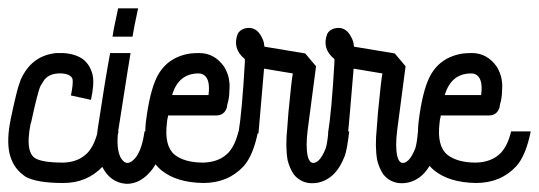

<svg xmlns="http://www.w3.org/2000/svg" viewBox="-21 -448 1316 469"><path d="M133.8 -318.4Q164.1 -316.4 182.6 -302.7Q199.2 -289.1 205.1 -265.6Q210 -244.1 201.2 -204.1L152.3 -214.8Q158.2 -244.1 156.2 -254.9Q152.3 -266.6 130.9 -268.6Q96.7 -270.5 84 -248Q81.1 -243.2 78.1 -238.3Q71.3 -224.6 54.7 -147.5Q53.7 -146.5 53.7 -145.5Q45.9 -106.4 50.8 -84Q54.7 -68.4 63.5 -62.5Q80.1 -50.8 133.8 -50.8Q170.9 -51.8 193.4 -75.2Q210 -93.8 217.8 -127H268.6Q257.8 -74.2 230.5 -42Q192.4 -1 133.8 -1H132.8Q68.4 -1 41 -16.6Q37.1 -19.5 33.2 -22.5Q9.8 -41 2 -74.2Q-4.9 -107.4 4.9 -155.3V-156.2Q20.5 -229.5 26.4 -244.1Q29.3 -253.9 33.2 -260.7Q59.6 -312.5 116.2 -318.4Q125 -318.4 133.8 -318.4Z M248 -318.4H297.9Q295.9 -308.6 267.6 -127Q262.7 -85.9 273.4 -63.5Q289.1 -36.1 311.5 -64.5Q326.2 -85 332 -127H382.8Q377 -70.3 351.6 -35.2Q323.2 2 287.1 1Q248 -2 228.5 -41Q210 -81.1 217.8 -133.8Q236.3 -255.9 248 -318.4ZM267.6 -427.7H316.4Q305.7 -378.9 302.7 -358.4H253.9Q255.9 -375 267.6 -427.7Z M463.9 -268.6Q415 -268.6 399.4 -215.8H488.3Q494.1 -259.8 471.7 -267.6Q467.8 -268.6 463.9 -268.6ZM465.8 -318.4Q502.9 -318.4 526.4 -285.2Q535.2 -270.5 538.1 -255.9Q539.1 -250 539.6 -244.1Q540 -238.3 539.6 -231.9Q539.1 -225.6 539.1 -221.2Q539.1 -216.8 538.1 -210Q537.1 -203.1 536.6 -201.2Q536.1 -199.2 534.2 -192.4L533.2 -185.5Q527.3 -167 508.8 -166H389.6Q389.6 -163.1 387.7 -156.2Q386.7 -150.4 386.7 -147.5Q379.9 -91.8 405.3 -70.3Q429.7 -50.8 475.6 -50.8Q514.6 -51.8 537.1 -75.2Q553.7 -93.8 561.5 -127H609.4Q597.7 -68.4 574.2 -42Q536.1 -1 475.6 -1Q410.2 -2 373 -32.2Q325.2 -73.2 335.9 -154.3Q344.7 -222.7 361.3 -257.8Q385.7 -308.6 444.3 -317.4Q455.1 -318.4 465.8 -318.4Z M578.1 -378.9Q605.5 -384.8 619.1 -355.5Q622.1 -349.6 623 -345.7Q624 -343.8 624 -339.8Q625 -335.9 625 -334L724.6 -317.4L751 -286.1Q751 -285.2 730.5 -129.9Q725.6 -90.8 730.5 -67.4Q736.3 -43 752.9 -52.7Q754.9 -54.7 757.8 -56.6Q766.6 -65.4 774.4 -85Q778.3 -95.7 781.2 -127H832Q827.1 -84 821.3 -67.4Q809.6 -37.1 792 -20.5Q765.6 2.9 732.4 -1Q710 -4.9 696.3 -22.5Q686.5 -37.1 681.6 -56.6Q675.8 -88.9 680.7 -135.7Q681.6 -144.5 683.6 -173.8Q691.4 -254.9 694.3 -268.6L624 -280.3Q611.3 -128.9 610.4 -122.1L561.5 -123Q570.3 -175.8 577.1 -295.9V-303.7Q545.9 -329.1 559.6 -365.2Q564.5 -375 578.1 -378.9Z M796.9 -378.9Q824.2 -384.8 837.9 -355.5Q840.8 -349.6 841.8 -345.7Q842.8 -343.8 842.8 -339.8Q843.8 -335.9 843.8 -334L943.4 -317.4L969.7 -286.1Q969.7 -285.2 949.2 -129.9Q944.3 -90.8 949.2 -67.4Q955.1 -43 971.7 -52.7Q973.6 -54.7 976.6 -56.6Q985.4 -65.4 993.2 -85Q997.1 -95.7 1000 -127H1050.8Q1045.9 -84 1040 -67.4Q1028.3 -37.1 1010.7 -20.5Q984.4 2.9 951.2 -1Q928.7 -4.9 915 -22.5Q905.3 -37.1 900.4 -56.6Q894.5 -88.9 899.4 -135.7Q900.4 -144.5 902.3 -173.8Q910.2 -254.9 913.1 -268.6L842.8 -280.3Q830.1 -128.9 829.1 -122.1L780.3 -123Q789.1 -175.8 795.9 -295.9V-303.7Q764.6 -329.1 778.3 -365.2Q783.2 -375 796.9 -378.9Z M1129.9 -268.6Q1081.1 -268.6 1065.4 -215.8H1154.3Q1160.2 -259.8 1137.7 -267.6Q1133.8 -268.6 1129.9 -268.6ZM1131.8 -318.4Q1168.9 -318.4 1192.4 -285.2Q1201.2 -270.5 1204.1 -255.9Q1205.1 -250 1205.6 -244.1Q1206.1 -238.3 1205.6 -231.9Q1205.1 -225.6 1205.1 -221.2Q1205.1 -216.8 1204.1 -210Q1203.1 -203.1 1202.6 -201.2Q1202.1 -199.2 1200.2 -192.4L1199.2 -185.5Q1193.4 -167 1174.8 -166H1055.7Q1055.7 -163.1 1053.7 -156.2Q1052.7 -150.4 1052.7 -147.5Q1045.9 -91.8 1071.3 -70.3Q1095.7 -50.8 1141.6 -50.8Q1180.7 -51.8 1203.1 -75.2Q1219.7 -93.8 1227.5 -127H1275.4Q1263.7 -68.4 1240.2 -42Q1202.1 -1 1141.6 -1Q1076.2 -2 1039.1 -32.2Q991.2 -73.2 1002 -154.3Q1010.7 -222.7 1027.3 -257.8Q1051.8 -308.6 1110.4 -317.4Q1121.1 -318.4 1131.8 -318.4Z"/></svg>

Font: Bratas-flat
Style: flat
Weight: 400
Designer: MUHAMMAD YONI
Version: Version 001.000